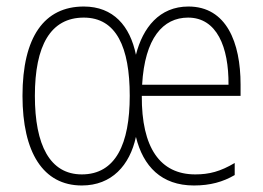

<svg xmlns="http://www.w3.org/2000/svg" viewBox="-20 -559 808 589"><path d="M558 -539C469 -539 418 -474 397 -391C379 -479 328 -539 237 -539C116 -539 49 -446 49 -265C49 -92 112 10 231 10C323 10 378 -52 397 -139C419 -49 475 10 575 10C625 10 664 -1 700 -22V-59C656 -33 622 -24 579 -24C471 -24 414 -106 415 -265H718V-300C718 -428 675 -539 558 -539ZM557 -505C645 -505 682 -415 681 -299H416C424 -442 480 -505 557 -505ZM237 -505C337 -505 378 -414 378 -265C378 -118 335 -24 231 -24C133 -24 87 -114 87 -265C87 -419 135 -505 237 -505Z"/></svg>

Font: Noto Sans Myanmar Condensed ExtraLight
Style: Regular
Weight: 200
Width: 3
Designer: Monotype Design Team
Foundry: Monotype Imaging Inc.
Version: Version 2.107